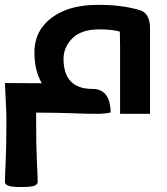

<svg xmlns="http://www.w3.org/2000/svg" viewBox="-20 -460 675 776"><path d="M126 -4.9V20.5Q126 131.8 129.2 193.4Q132.3 254.9 132.3 275.4Q132.3 285.2 119.4 290.5Q106.4 295.9 65.9 295.9Q26.4 295.9 13.2 290.5Q0 285.2 0 275.4Q0 254.9 2.9 193.4Q5.9 131.8 5.9 20.5L5.4 -4.9L0 -124.5L148.9 -123.5Q119.1 -175.3 119.1 -247.6Q119.1 -306.2 149.4 -348.4Q179.7 -390.6 236.3 -415.5Q293 -440.4 378.9 -440.4Q468.8 -440.4 538.6 -420.9L538.1 -420.4Q586.4 -412.1 586.4 -345.2V0H465.3V-271.5L464.4 -330.6Q464.4 -331.5 463.9 -332.5Q432.1 -341.3 382.3 -341.3Q307.6 -341.3 272.2 -304.9Q236.8 -268.6 236.8 -222.7Q236.8 -100.6 353.5 -100.6Q425.8 -100.6 427.2 -5.4Q402.3 0 374.5 0Q365.2 0 355.5 -0.5Q353.5 0 351.1 0Q330.6 0 268.6 -2.4Q214.8 -4.4 126 -4.9Z"/></svg>

Font: ALMAS
Style: Bold
Weight: 700
Designer: ALMAS Font/ by Husham Jawad Kadhim, derived from the Bainsely font by/ Paul James MIller
Foundry: High-Logic / Made with FontCreator
Version: Version 1.411;September 19, 2021;FontCreator 14.0.0.2814 32-